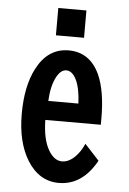

<svg xmlns="http://www.w3.org/2000/svg" viewBox="-57 -823 613 910"><g transform="rotate(5 250.0 -368.0)"><path d="M183.1 -650.9V-780.8H316.9V-650.9ZM432.1 -278.8V-247.1H168Q169.4 -156.2 198.7 -105Q226.1 -58.1 263.7 -58.1Q295.4 -58.1 325.2 -87.4Q350.1 -111.8 367.2 -150.9L436 -76.2Q369.1 44.9 257.3 44.9Q163.1 44.9 106.4 -46.9Q54.2 -132.3 54.2 -266.1Q54.2 -398.9 99.1 -484.4Q151.9 -585 250 -585Q351.1 -585 397.5 -484.4Q432.1 -407.7 432.1 -278.8ZM174.3 -337.9H317.4Q314.5 -410.2 294.4 -451.2Q275.4 -489.7 246.6 -489.7Q220.2 -489.7 200.2 -451.7Q177.7 -409.2 174.3 -337.9Z"/></g></svg>

Font: BIZ UDGothic
Style: Bold
Weight: 700
Monospace: yes
Designer: TypeBank Co., Ltd.
Foundry: Morisawa Inc.
Version: Version 1.05